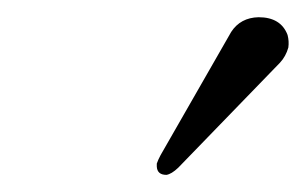

<svg xmlns="http://www.w3.org/2000/svg" viewBox="-20 -751 355 223"><path d="M280.3 -731Q306.2 -731 314 -710.4Q315.9 -703.1 314.9 -695.8Q312 -685.5 305.2 -678.2L187 -556.2Q179.2 -548.8 173.3 -547.9Q162.6 -547.9 162.1 -557.6Q162.1 -559.6 162.1 -561Q163.6 -565.4 166.5 -570.8L248.5 -713.9Q259.3 -730.5 280.3 -731Z"/></svg>

Font: Linux Libertine Display Slanted O
Style: Slanted
Weight: 400
Designer: Philipp H. Poll
Foundry: Philipp H. Poll
Version: Version 5.0.9